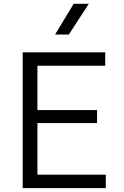

<svg xmlns="http://www.w3.org/2000/svg" viewBox="-20 -970 638 990"><path d="M97 0V-700H522.5V-631H173V-402.5H480.5V-335.5H173V-69.5H525.5V0ZM264 -792 360 -950.5H438L335 -792Z"/></svg>

Font: Geologica Thin Roman ExtraLight
Style: Regular
Weight: 250
Version: Version 1.010;gftools[0.9.28]